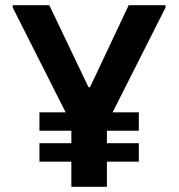

<svg xmlns="http://www.w3.org/2000/svg" viewBox="-20 -720 689 740"><path d="M618 -700H476L327 -384H321L170 -700H29V-691L233 -287H132V-216H255V-168H132V-97H255V0H392V-97H515V-168H392V-216H515V-287H414L618 -691Z"/></svg>

Font: Be Vietnam
Style: Bold
Weight: 700
Designer: Gabriel Lam
Foundry: TypeRant
Version: Version 4.000